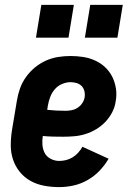

<svg xmlns="http://www.w3.org/2000/svg" viewBox="-20 -757 540 785"><path d="M222 8Q191 8 161 2.5Q131 -3 105.5 -17Q80 -31 61.5 -53.5Q43 -76 33.5 -104Q24 -132 24 -162.5Q24 -193 29 -225L49 -345Q53 -370 61.5 -394.5Q70 -419 85.5 -441Q101 -463 122 -480.5Q143 -498 167.5 -509Q192 -520 217.5 -524Q243 -528 268 -528Q295 -528 320.5 -524Q346 -520 369 -509.5Q392 -499 410 -482Q428 -465 439 -443Q450 -421 454 -395Q458 -369 453 -343Q450 -320 439 -298.5Q428 -277 411 -259Q394 -241 373 -228.5Q352 -216 329.5 -209Q307 -202 284 -200Q261 -198 238 -198Q217 -198 196.5 -198.5Q176 -199 155 -201Q152 -183 153.5 -164.5Q155 -146 163 -131Q171 -116 187.5 -107.5Q204 -99 222 -99Q236 -99 250 -102.5Q264 -106 276.5 -113.5Q289 -121 299.5 -132.5Q310 -144 317 -157L424 -108Q409 -82 387 -59Q365 -36 337.5 -20.5Q310 -5 280.5 1.5Q251 8 222 8ZM248 -304Q260 -304 273 -306.5Q286 -309 297.5 -316.5Q309 -324 316.5 -335.5Q324 -347 326 -359Q328 -372 325 -384.5Q322 -397 313.5 -405.5Q305 -414 293 -417.5Q281 -421 268 -421Q251 -421 233.5 -413.5Q216 -406 204 -392Q192 -378 185.5 -361Q179 -344 176 -327L173 -308Q191 -306 210 -305Q229 -304 248 -304ZM460 -603H327L349 -737H482ZM260 -603H127L149 -737H282Z"/></svg>

Font: Iosevka SS04 Heavy
Style: Italic
Weight: 900
Italic angle: -9°
Monospace: yes
Designer: Belleve Invis
Foundry: Belleve Invis
Version: Version 19.0.0; ttfautohint (v1.8.4)